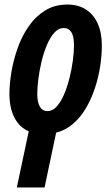

<svg xmlns="http://www.w3.org/2000/svg" viewBox="-20 -575 484 835"><path d="M53.2 240.2 105 -3.9Q64.9 -21 43 -63Q21 -105 21 -167Q21 -209.5 29.5 -261Q38.1 -312.5 56.2 -364.3Q74.2 -416 103.8 -459.2Q133.3 -502.4 175.3 -528.8Q217.3 -555.2 272.9 -555.2Q320.3 -555.2 353.8 -533.7Q387.2 -512.2 405 -472.4Q422.9 -432.6 422.9 -377Q422.9 -333.5 415.5 -285.9Q408.2 -238.3 392.8 -191.7Q377.4 -145 354 -105Q330.6 -64.9 298.1 -36.9Q265.6 -8.8 224.1 2L173.8 240.2ZM187 -91.8Q208 -91.8 226.1 -111.3Q244.1 -130.9 258.1 -163.1Q272 -195.3 281.7 -233.6Q291.5 -272 296.6 -309.8Q301.8 -347.7 301.8 -377.9Q301.8 -401.9 297.1 -418.7Q292.5 -435.5 282.5 -444.3Q272.5 -453.1 256.8 -453.1Q234.4 -453.1 216.1 -432.6Q197.8 -412.1 183.8 -378.9Q169.9 -345.7 160.6 -306.9Q151.4 -268.1 146.7 -231Q142.1 -193.8 142.1 -166Q142.1 -130.9 153.3 -111.3Q164.6 -91.8 187 -91.8Z"/></svg>

Font: Open Sans Condensed
Style: Italic
Weight: 400
Width: 3
Italic angle: -12°
Designer: Monotype Design Team
Foundry: Monotype Imaging Inc.
Version: Version 3.000